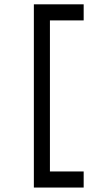

<svg xmlns="http://www.w3.org/2000/svg" viewBox="-20 -779 490 875"><path d="M207.5 -686V2.4H361.3V75.7H134.3V-759.3H361.3V-686Z"/></svg>

Font: Anka/Coder Narrow
Style: Regular
Weight: 400
Width: 3
Monospace: yes
Version: Version 001.100